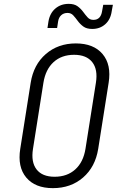

<svg xmlns="http://www.w3.org/2000/svg" viewBox="-20 -965 640 995"><path d="M254 10Q162 10 116 -45Q70 -100 85 -194L139 -536Q154 -630 217.5 -685Q281 -740 373 -740Q465 -740 511.5 -685Q558 -630 543 -536L489 -194Q474 -100 410.5 -45Q347 10 254 10ZM263 -49Q328 -49 370 -87Q412 -125 423 -194L477 -536Q488 -605 458 -643Q428 -681 364 -681Q299 -681 257.5 -643Q216 -605 205 -536L151 -194Q140 -125 169.5 -87Q199 -49 263 -49ZM458 -815Q429 -815 412 -827.5Q395 -840 383 -856.5Q371 -873 359.5 -885.5Q348 -898 330 -898Q310 -898 297 -886Q284 -874 281 -853L276 -820H226L231 -853Q238 -896 266.5 -920.5Q295 -945 336 -945Q365 -945 382 -932.5Q399 -920 411 -903.5Q423 -887 434.5 -874.5Q446 -862 464 -862Q502 -862 509 -907L515 -940H565L559 -907Q553 -864 525.5 -839.5Q498 -815 458 -815Z"/></svg>

Font: NKDuy Mono ExtraLight
Style: Italic
Weight: 200
Italic angle: -9°
Monospace: yes
Designer: NKDuy
Foundry: NKDuy
Version: Version 2.251; ttfautohint (v1.8.4.7-5d5b)